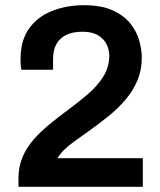

<svg xmlns="http://www.w3.org/2000/svg" viewBox="-20 -718 616 738"><path d="M51 0V-33Q51 -78 67 -115Q83 -152 110 -182.5Q137 -213 170.5 -240.5Q204 -268 238 -293Q280 -324 317 -355.5Q354 -387 377 -423.5Q400 -460 400 -505Q400 -526 390 -547Q380 -568 357.5 -582Q335 -596 297 -596Q259 -596 234 -583.5Q209 -571 196.5 -548Q184 -525 184 -491V-450H62Q61 -455 60 -465Q59 -475 59 -490Q59 -564 92.5 -609.5Q126 -655 181.5 -676.5Q237 -698 302 -698Q370 -698 413.5 -678Q457 -658 481.5 -627Q506 -596 515.5 -561Q525 -526 525 -497Q525 -449 508.5 -409.5Q492 -370 463 -335.5Q434 -301 394.5 -269.5Q355 -238 310 -206Q287 -190 265 -174Q243 -158 226.5 -142Q210 -126 201 -110H529V0Z"/></svg>

Font: Archivo SemiBold
Style: Regular
Weight: 600
Designer: Hector Gatti
Foundry: Omnibus-Type
Version: Version 2.001